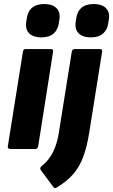

<svg xmlns="http://www.w3.org/2000/svg" viewBox="-20 -741 563 955"><path d="M32 0Q17 0 19 -14L94 -484Q96 -497 108 -497H232Q247 -497 244 -484L170 -14Q167 0 156 0ZM186 -555Q147 -555 126.5 -574Q106 -593 110 -629L113 -648Q117 -683 139 -702Q161 -721 200 -721Q239 -721 259.5 -702Q280 -683 276 -648L273 -629Q269 -594 247 -574.5Q225 -555 186 -555ZM337 -484Q339 -497 353 -497H476Q490 -497 488 -484L424 -83Q413 -12 394 39Q375 90 343 126.5Q311 163 261 192Q252 197 246 190L183 105Q176 95 186 86Q209 68 226 44.5Q243 21 255 -11Q267 -43 273 -83ZM432 -555Q393 -555 372.5 -574Q352 -593 356 -629L359 -648Q363 -683 385 -702Q407 -721 446 -721Q485 -721 505.5 -702Q526 -683 522 -648L519 -629Q515 -594 493 -574.5Q471 -555 432 -555Z"/></svg>

Font: Sofia Sans Semi Condensed Black
Style: Italic
Weight: 900
Italic angle: -9°
Version: Version 4.100